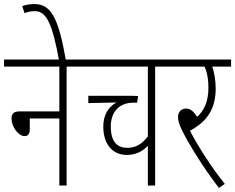

<svg xmlns="http://www.w3.org/2000/svg" viewBox="-20 -916 1161 948"><path d="M0 -622V-587H273V-366H76C46 -366 37 -352 37 -330C37 -290 71 -244 101 -244C118 -244 127 -254 127 -279V-331H273V0H309V-587H395V-622Z M272 -615H306C268 -834 230 -896 149 -896C125 -896 105 -891 90 -886L101 -851C116 -857 133 -861 152 -861C210 -861 239 -797 272 -615Z M832 -587V-622H383V-587H710V-243C681 -204 650 -186 608 -186C563 -186 527 -212 527 -291C527 -369 574 -409 638 -409H657L662 -442C648 -443 621 -443 595 -443H416V-407L555 -410C509 -385 490 -341 490 -291C490 -202 537 -151 606 -151C654 -151 687 -172 710 -196V0H746V-587Z M1090 -8C1030 -82 963 -184 918 -270C984 -307 1045 -360 1045 -478C1045 -517 1038 -560 1028 -587H1121V-622H820V-587H990C1000 -567 1009 -532 1009 -481C1009 -415 987 -368 953 -339C936 -367 919 -380 899 -380C875 -380 859 -363 859 -339C859 -319 864 -302 882 -266C909 -212 979 -94 1061 12Z"/></svg>

Font: Noto Sans Devanagari UI ExtraCondensed ExtraLight
Style: Regular
Weight: 200
Width: 2
Designer: Jelle Bosma - Monotype Design Team
Foundry: Monotype Imaging Inc.
Version: Version 2.004